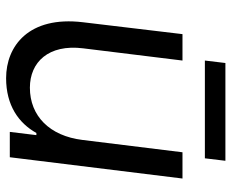

<svg xmlns="http://www.w3.org/2000/svg" viewBox="-83 -639 733 607"><g transform="rotate(90 283.5 -335.5)"><path d="M227.1 11.7C313 11.7 369.1 -27.8 400.4 -84H407.2L397 0H477.1L544.4 -545.9H461.4L422.4 -229.5C409.7 -126 346.7 -63.5 257.3 -63.5C176.8 -63.5 119.1 -122.1 132.8 -231.9L171.4 -545.9H87.9L50.3 -231C29.8 -60.1 125.5 11.7 227.1 11.7ZM171.4 -616.7H480.5L488.3 -681.6H179.2Z"/></g></svg>

Font: Guggenheim Sans Display
Style: Italic
Weight: 400
Italic angle: -7°
Designer: Modified by Tom Baber under direction of Pentagram Design 2023
Foundry: rsms
Version: Version 1.001;Glyphs 3.1.2 (3151)